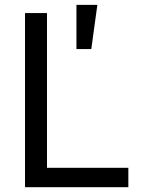

<svg xmlns="http://www.w3.org/2000/svg" viewBox="-20 -782 599 802"><path d="M84.5 0V-727.5H176.3V-81.1H516.1V0ZM299.3 -577.1V-761.7H386.7L361.3 -577.1Z"/></svg>

Font: Inter 18pt
Style: Regular
Weight: 400
Designer: Rasmus Andersson
Foundry: rsms
Version: Version 4.001;git-66647c0bb